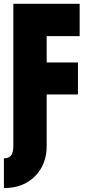

<svg xmlns="http://www.w3.org/2000/svg" viewBox="-31 -879 450 995"><path d="M-10.7 95.7V-58.6Q15.1 -58.6 26.6 -73.7Q38.1 -88.9 38.1 -123V-859.4H381.8V-691.9H210.9V-555.2H373V-389.6H210.9V-123Q210.9 -26.4 150.1 34.7Q89.4 95.7 -10.7 95.7Z"/></svg>

Font: Anton
Style: Regular
Weight: 400
Designer: Vernon Adams, Tural Alisoy
Foundry: Vernon Adams
Version: Version 2.300